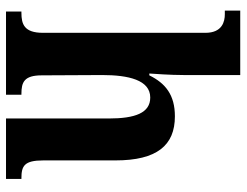

<svg xmlns="http://www.w3.org/2000/svg" viewBox="-108 -692 800 623"><g transform="rotate(90 291.5 -380.0)"><path d="M17 0H287V-50H284C246 -50 224 -59 224 -116L223 -312C223 -397 239 -468 296 -468C346 -468 364 -419 364 -333V0H560V-50H558C518 -50 500 -59 500 -121V-355C500 -490 451 -548 357 -548C288 -548 250 -518 224 -465H218C219 -479 223 -533 223 -577V-760H14V-710H26C49 -710 86 -702 86 -647V-120C86 -59 58 -50 21 -50H17Z"/></g></svg>

Font: Noto Serif Bengali Condensed
Style: Bold
Weight: 700
Width: 3
Designer: Juan Bruce, Universal Thirst, Indian Type Foundry and the Monotype Design Team.
Foundry: Monotype Imaging Inc.
Version: Version 2.003